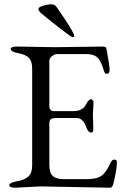

<svg xmlns="http://www.w3.org/2000/svg" viewBox="-20 -870 575 895"><path d="M167 -1 52 5Q23 5 23 -7Q23 -18 59 -25Q95 -31 112.5 -47.5Q130 -64 130 -99V-549Q130 -584 115.5 -599.5Q101 -615 66 -622Q30 -628 30 -642Q30 -653 59 -653L236 -650L458 -653Q475 -653 476 -644Q491 -563 491 -545Q491 -526 477 -526Q469 -526 466 -536Q456 -568 446.5 -585.5Q437 -603 421.5 -610.5Q406 -618 377 -618H246Q236 -618 223 -608.5Q210 -599 210 -586V-374Q210 -365 215.5 -358.5Q221 -352 228 -352H324Q369 -352 385 -391Q387 -395 393.5 -401.5Q400 -408 404 -408Q407 -408 411.5 -403.5Q416 -399 416 -392L413 -337L415 -269Q415 -252 406 -252Q391 -252 383 -275Q368 -320 337 -320H244Q225 -320 217.5 -315Q210 -310 210 -294V-102Q210 -65 225.5 -50Q241 -35 276 -35H380Q416 -35 436 -42Q456 -49 469.5 -66.5Q483 -84 498 -116Q504 -126 513 -126Q525 -126 525 -115Q525 -95 520.5 -69.5Q516 -44 508 -12Q503 5 494 5ZM326 -703Q326 -697 320 -697Q314 -697 302 -706Q259 -738 227 -763.5Q195 -789 172 -808Q159 -820 159 -828Q159 -834 169.5 -839Q180 -844 194.5 -847Q209 -850 219 -850Q235 -850 244 -837Q326 -719 326 -703Z"/></svg>

Font: Benne
Style: Regular
Weight: 400
Designer: John-Daniel Harrington
Version: Version 1.001